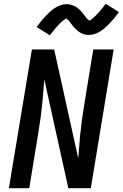

<svg xmlns="http://www.w3.org/2000/svg" viewBox="-20 -997 650 1017"><path d="M27 0 149 -735H267L394 -160Q395 -162 395 -163Q395 -164 395 -165L404 -276Q408 -317 413.5 -358.5Q419 -400 426 -441L474 -735H582L461 0H342L215 -575Q215 -573 214.5 -572Q214 -571 214 -570L205 -459Q201 -418 195.5 -376.5Q190 -335 183 -294L135 0ZM244 -810 174 -854Q187 -872 199 -886.5Q211 -901 222.5 -913Q234 -925 245 -935Q256 -945 270.5 -954.5Q285 -964 301 -969.5Q317 -975 333 -975Q338 -975 343 -974.5Q348 -974 353 -972.5Q358 -971 362.5 -969.5Q367 -968 372 -966Q377 -964 381 -961.5Q385 -959 388.5 -956.5Q392 -954 396 -950.5Q400 -947 403.5 -943.5Q407 -940 410.5 -936.5Q414 -933 416.5 -929.5Q419 -926 421 -923.5Q423 -921 427 -916Q431 -911 434 -906.5Q437 -902 440 -898.5Q443 -895 447.5 -893Q452 -891 451 -887Q451 -887 451 -887Q451 -887 451 -887Q452 -887 456 -889Q460 -891 463 -893.5Q466 -896 470 -899Q474 -902 476 -904Q478 -906 480 -908Q482 -910 484.5 -912Q487 -914 489 -916.5Q491 -919 493.5 -921.5Q496 -924 498.5 -926.5Q501 -929 504 -932Q507 -935 509.5 -938.5Q512 -942 515 -945.5Q518 -949 521 -952.5Q524 -956 527 -960Q530 -964 533 -968.5Q536 -973 540 -977L610 -933Q597 -915 585 -900.5Q573 -886 561.5 -874Q550 -862 539 -852Q528 -842 513.5 -832.5Q499 -823 483 -817.5Q467 -812 451 -812Q446 -812 441 -812.5Q436 -813 431 -814Q426 -815 421.5 -816.5Q417 -818 412 -820.5Q407 -823 403 -825.5Q399 -828 395.5 -830.5Q392 -833 388 -836.5Q384 -840 380.5 -843.5Q377 -847 373.5 -850.5Q370 -854 367.5 -857.5Q365 -861 363 -863.5Q361 -866 357 -871Q353 -876 350 -880.5Q347 -885 344 -888.5Q341 -892 336.5 -893.5Q332 -895 333 -900Q333 -900 333 -900Q333 -900 333 -900Q332 -900 328 -897.5Q324 -895 321 -893Q318 -891 314 -887.5Q310 -884 308 -882.5Q306 -881 304 -879Q302 -877 299.5 -875Q297 -873 295 -870.5Q293 -868 290.5 -865.5Q288 -863 285.5 -860Q283 -857 280 -854Q277 -851 274.5 -848Q272 -845 269 -841.5Q266 -838 263 -834Q260 -830 257 -826.5Q254 -823 251 -818.5Q248 -814 244 -810Z"/></svg>

Font: Iosevka SS04 SmBd Ex Obl
Style: Regular
Weight: 600
Width: 7
Italic angle: -9°
Monospace: yes
Designer: Belleve Invis
Foundry: Belleve Invis
Version: Version 19.0.0; ttfautohint (v1.8.4)